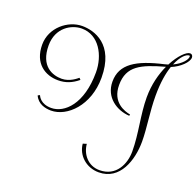

<svg xmlns="http://www.w3.org/2000/svg" viewBox="-190 -984 1613 1579"><g transform="rotate(20 617.0 -194.5)"><path d="M148 -29C177 36 242 51 293 51C434 51 592 -102 592 -344C592 -639 403 -691 299 -691C174 -691 40 -584 40 -435C40 -270 149 -203 262 -203C328 -203 382 -225 435 -269L422 -283C410 -274 357 -225 285 -225C208 -225 92 -262 92 -447C92 -603 213 -670 302 -670C453 -670 534 -518 534 -371C534 -94 403 30 287 30C195 30 171 -26 165 -38L148 -29ZM1208 -783C1177 -783 1118 -727 1071 -635C1061 -632 1052 -629 1042 -627C809 -574 687 -500 687 -347C687 -208 803 -135 913 -129L916 -141C865 -151 748 -186 748 -339C748 -506 859 -555 1059 -611C1023 -534 996 -434 996 -321C996 -169 1037 -20 1037 139C1037 247 981 375 835 375C735 375 672 296 664 207L632 217C641 316 725 394 835 394C1021 394 1085 197 1085 34C1085 -84 1060 -219 1060 -359C1060 -473 1075 -560 1097 -623C1172 -653 1234 -715 1234 -755C1234 -769 1226 -783 1208 -783ZM1208 -764C1214 -764 1214 -759 1214 -755C1214 -729 1176 -681 1107 -649C1140 -730 1183 -764 1208 -764Z"/></g></svg>

Font: Clicker Script
Style: Regular
Weight: 400
Designer: Astigmatic (AOETI)
Foundry: Astigmatic (AOETI)
Version: Version 1.000